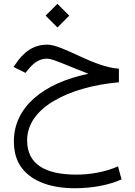

<svg xmlns="http://www.w3.org/2000/svg" viewBox="-20 -642 702 999"><path d="M217.3 -560.5 278.8 -499 340.3 -560.5 278.8 -622.1ZM598.6 -284.7C534.7 -288.6 461.9 -318.4 393.6 -350.1C324.7 -381.8 265.1 -409.7 226.6 -409.7C154.8 -409.7 102.1 -372.6 57.6 -303.7L50.8 -293.5L112.8 -262.7L124 -276.9C152.8 -313.5 183.1 -336.9 226.1 -336.9C254.9 -336.9 350.6 -292 439.9 -258.3C200.2 -208.5 52.2 -82 52.2 92.8C52.2 149.9 65.9 196.3 93.8 232.4C148.9 304.7 249 337.4 370.6 337.4C458 337.4 546.4 321.3 612.3 291.5L594.2 223.6C527.8 252.9 449.7 266.6 377.9 266.6C213.4 266.6 121.1 211.4 121.1 88.4C121.1 4.4 172.9 -65.4 260.7 -117.2C348.1 -168.9 466.3 -202.1 598.6 -213.9Z"/></svg>

Font: Vazirmatn Light
Style: Regular
Weight: 300
Designer: Saber Rastikerdar
Foundry: Saber Rastikerdar
Version: Version 33.003